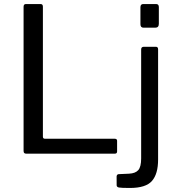

<svg xmlns="http://www.w3.org/2000/svg" viewBox="-20 -762 881 952"><path d="M96.9 -728.4Q96.9 -742 108.7 -742H181.3Q192.7 -742 192.7 -729V-84.5Q192.7 -74.1 202.6 -74.1H548.5Q560.6 -74.1 560.6 -63.8V-11.1Q560.6 -5.8 557.9 -2.9Q555.2 0 548.7 0H110.9Q102.9 0 99.9 -3.5Q96.9 -6.9 96.9 -14.1V-728.4ZM763.9 29Q763.9 100.4 733.5 135.2Q703 170 624.3 170Q580.8 170 569.6 167.7Q558.4 165.3 558.4 156.6L558.2 113.3Q558.2 108.9 560.6 105.5Q563.1 102.1 568 101.5L619.7 99.2Q651.4 97.6 665.7 81.4Q679.9 65.1 679.9 23.4V-516.4Q679.9 -530 692.7 -530H753.2Q763.9 -530 763.9 -517.2V29ZM767.6 -644.3Q767.6 -624.7 750.1 -624.7H691.7Q676.3 -624.7 676.3 -642V-726.2Q676.3 -742 690.5 -742H753.9Q767.6 -742 767.6 -726.8Z"/></svg>

Font: Libre Franklin Thin
Style: Regular
Weight: 100
Designer: Pablo Impallari, Rodrigo Fuenzalida, Nhung Nguyen
Foundry: Impallari Type
Version: Version 3.000